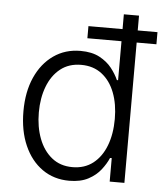

<svg xmlns="http://www.w3.org/2000/svg" viewBox="-53 -775 709 832"><g transform="rotate(5 302.0 -358.5)"><path d="M278.8 11.7Q211.9 11.7 161.6 -23.7Q111.3 -59.1 83.3 -122.8Q55.2 -186.5 55.2 -271.5Q55.2 -356 83.5 -419.2Q111.8 -482.4 162.4 -517.8Q212.9 -553.2 279.3 -553.2Q329.1 -553.2 362.3 -535.4Q395.5 -517.6 415.8 -491.7Q436 -465.8 446.8 -440.9H452.1V-727.5H518.1V0H454.1V-102.1H446.8Q436 -76.7 415.5 -50.3Q395 -23.9 361.6 -6.1Q328.1 11.7 278.8 11.7ZM287.6 -48.3Q340.3 -48.3 377.2 -77.1Q414.1 -106 433.3 -156.5Q452.6 -207 452.6 -272Q452.6 -336.9 433.3 -386.7Q414.1 -436.5 377.2 -464.8Q340.3 -493.2 287.6 -493.2Q233.9 -493.2 197 -463.9Q160.2 -434.6 141.1 -384.5Q122.1 -334.5 122.1 -272Q122.1 -209 141.4 -158.4Q160.6 -107.9 197.5 -78.1Q234.4 -48.3 287.6 -48.3ZM303.7 -610.4V-663.1H604V-610.4Z"/></g></svg>

Font: Inter Light
Style: Regular
Weight: 300
Designer: Rasmus Andersson
Foundry: rsms
Version: Version 4.000;git-a52131595